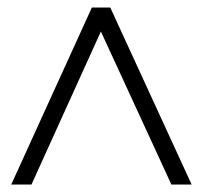

<svg xmlns="http://www.w3.org/2000/svg" viewBox="-20 -665 541 512"><path d="M64 -173H10L225 -645H274L491 -173H437L249 -581Z"/></svg>

Font: Libre Bodoni
Style: Regular
Weight: 400
Designer: Pablo Impallari, Rodrigo Fuenzalida
Foundry: Pablo Impallari, Rodrigo Fuenzalida
Version: Version 1.001